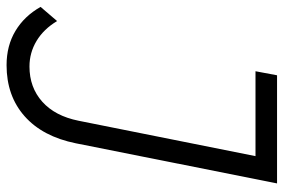

<svg xmlns="http://www.w3.org/2000/svg" viewBox="-208 -584 843 570"><g transform="rotate(90 213.0 -298.5)"><path d="M472 -700 353 -103Q333 -4 272.5 49.5Q212 103 121 103Q63 103 19 76.5Q-25 50 -52 2L-10 -47Q14 -7 49 14Q84 35 125 35Q187 35 229.5 -3Q272 -41 286 -111L391 -636H139L151 -700Z"/></g></svg>

Font: TypoPRO Montserrat Alternates
Style: Italic
Weight: 300
Italic angle: -11.3°
Designer: Julieta Ulanovsky
Foundry: Julieta Ulanovsky
Version: Version 6.001